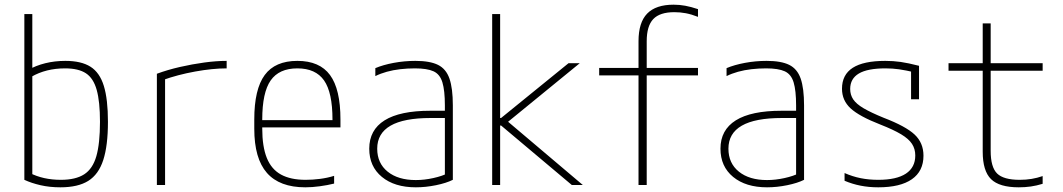

<svg xmlns="http://www.w3.org/2000/svg" viewBox="-20 -790 4540 820"><path d="M238 10Q192 10 153 1Q114 -8 84 -22V-730H118V-28L106 -52Q164 -22 240 -22Q303 -22 339.5 -45.5Q376 -69 391.5 -123Q407 -177 407 -270Q407 -356 393 -406Q379 -456 347 -477Q315 -498 258 -498Q217 -498 181 -489Q145 -480 114 -462L100 -491Q133 -510 173.5 -520Q214 -530 259 -530Q327 -530 366.5 -505Q406 -480 423.5 -423Q441 -366 441 -270Q441 -168 421 -106.5Q401 -45 357 -17.5Q313 10 238 10Z M650 -475Q696 -492 748.5 -504Q801 -516 852.5 -523Q904 -530 948 -530V-498Q888 -498 813.5 -484.5Q739 -471 675 -448L685 -466V0H650Z M1284 10Q1174 10 1120 -51.5Q1066 -113 1066 -240V-280Q1066 -409 1110.5 -469.5Q1155 -530 1250 -530Q1345 -530 1389.5 -469.5Q1434 -409 1434 -280V-246H1083V-277H1411L1400 -263V-279Q1400 -395 1364 -446.5Q1328 -498 1250 -498Q1172 -498 1136 -446.5Q1100 -395 1100 -279V-241Q1100 -164 1119.5 -115.5Q1139 -67 1180 -44.5Q1221 -22 1285 -22Q1315 -22 1346.5 -26Q1378 -30 1407 -39V-6Q1379 1 1346 5.5Q1313 10 1284 10Z M1756 10Q1665 10 1611 -34.5Q1557 -79 1557 -155Q1557 -235 1622.5 -276Q1688 -317 1818 -317H1897V-286H1819Q1591 -286 1591 -155Q1591 -93 1635.5 -57Q1680 -21 1756 -21Q1792 -21 1830.5 -29.5Q1869 -38 1894 -51L1880 -26V-340Q1880 -403 1869.5 -438Q1859 -473 1831.5 -485.5Q1804 -498 1752 -498Q1720 -498 1689.5 -494.5Q1659 -491 1632 -483.5Q1605 -476 1583 -465V-499Q1616 -513 1661.5 -521.5Q1707 -530 1754 -530Q1816 -530 1850.5 -513Q1885 -496 1899.5 -454.5Q1914 -413 1914 -340V-22Q1886 -8 1842 1Q1798 10 1756 10Z M2082 0V-730H2116V-286H2120L2408 -520H2456L2150 -270L2469 0H2422L2120 -254H2116V0Z M2707 0V-468H2539V-500H2707V-614Q2707 -694 2744 -732Q2781 -770 2857 -770Q2882 -770 2906.5 -765.5Q2931 -761 2961 -751V-718Q2933 -729 2909 -733.5Q2885 -738 2860 -738Q2798 -738 2770 -708.5Q2742 -679 2742 -614V-500H2961V-468H2742V0Z M3256 10Q3165 10 3111 -34.5Q3057 -79 3057 -155Q3057 -235 3122.5 -276Q3188 -317 3318 -317H3397V-286H3319Q3091 -286 3091 -155Q3091 -93 3135.5 -57Q3180 -21 3256 -21Q3292 -21 3330.5 -29.5Q3369 -38 3394 -51L3380 -26V-340Q3380 -403 3369.5 -438Q3359 -473 3331.5 -485.5Q3304 -498 3252 -498Q3220 -498 3189.5 -494.5Q3159 -491 3132 -483.5Q3105 -476 3083 -465V-499Q3116 -513 3161.5 -521.5Q3207 -530 3254 -530Q3316 -530 3350.5 -513Q3385 -496 3399.5 -454.5Q3414 -413 3414 -340V-22Q3386 -8 3342 1Q3298 10 3256 10Z M3731 10Q3691 10 3655.5 3Q3620 -4 3587 -18V-51Q3621 -36 3656 -29Q3691 -22 3731 -22Q3809 -22 3849 -48.5Q3889 -75 3889 -126Q3889 -154 3875 -175.5Q3861 -197 3828.5 -216.5Q3796 -236 3740 -258Q3650 -293 3613 -327Q3576 -361 3576 -411Q3576 -471 3622 -500.5Q3668 -530 3761 -530Q3795 -530 3826.5 -525.5Q3858 -521 3905 -509V-366H3871V-507L3891 -480Q3848 -490 3820 -494Q3792 -498 3762 -498Q3685 -498 3648 -476Q3611 -454 3611 -410Q3611 -385 3624 -365.5Q3637 -346 3668.5 -327.5Q3700 -309 3754 -287Q3848 -251 3886 -215.5Q3924 -180 3924 -125Q3924 -59 3874.5 -24.5Q3825 10 3731 10Z M4331 10Q4248 10 4212.5 -25Q4177 -60 4177 -142V-488H4031V-520H4177V-690H4211V-520H4433V-488H4211V-146Q4211 -76 4238.5 -49Q4266 -22 4335 -22Q4362 -22 4386 -26Q4410 -30 4433 -38V-5Q4407 3 4382.5 6.5Q4358 10 4331 10Z"/></svg>

Font: M PLUS 1 Code ExtraLight
Style: Regular
Weight: 250
Designer: Coji Morishita
Foundry: UNDERFOREST DESIGN
Version: Version 1.002